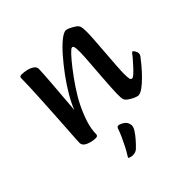

<svg xmlns="http://www.w3.org/2000/svg" viewBox="-195 -679 1057 1057"><g transform="rotate(-45 333.5 -150.0)"><path d="M169 13Q142 13 114.5 1.5Q87 -10 87 -33Q87 -40 89 -71.5Q91 -103 94 -148.5Q97 -194 100 -247Q103 -300 106 -351Q109 -402 110.5 -444Q112 -486 112 -510Q112 -517 115 -520.5Q118 -524 128 -524Q147 -524 167.5 -519Q188 -514 202.5 -504Q217 -494 217 -478Q217 -468 215 -437Q213 -406 210 -365.5Q207 -325 203.5 -285.5Q200 -246 198 -217Q196 -188 195 -180Q209 -217 235.5 -262.5Q262 -308 295.5 -353.5Q329 -399 363 -438Q397 -477 426 -500.5Q455 -524 472 -524Q479 -524 495 -517Q511 -510 526.5 -499Q542 -488 544 -477Q548 -465 548 -434Q548 -412 545 -370.5Q542 -329 538.5 -281.5Q535 -234 532 -192.5Q529 -151 529 -129Q529 -96 532 -87Q535 -78 544 -78Q550 -78 563 -89.5Q576 -101 591.5 -118Q607 -135 620.5 -150.5Q634 -166 640 -175Q647 -182 649 -182Q653 -182 660 -171Q667 -160 667 -149Q667 -139 662 -133Q651 -118 630.5 -93.5Q610 -69 586 -44.5Q562 -20 539.5 -3.5Q517 13 501 13Q494 13 477.5 6Q461 -1 445.5 -12Q430 -23 427 -34Q425 -41 424.5 -51.5Q424 -62 424 -77Q424 -94 426 -125Q428 -156 430.5 -193.5Q433 -231 436 -268Q439 -305 441 -335.5Q443 -366 443 -382Q443 -415 440 -424Q437 -433 429 -433Q422 -433 400.5 -410Q379 -387 349.5 -349Q320 -311 290 -266.5Q260 -222 238 -178Q214 -129 200 -84.5Q186 -40 186 -1Q186 13 169 13ZM245 224Q236 224 227 220.5Q218 217 218 215Q218 214 228 198Q236 186 248.5 162Q261 138 273.5 110.5Q286 83 293 61Q298 51 305 51Q314 51 325.5 57Q337 63 344 69Q352 77 355 85Q358 93 359 100Q361 114 348.5 134Q336 154 317.5 175Q299 196 281 213Q273 219 265 221.5Q257 224 245 224Z"/></g></svg>

Font: BriemHand
Style: Regular
Weight: 400
Designer: Gunnlaugur SE Briem, Eben Sorkin
Foundry: Sorkin Type
Version: Version 1.001; ttfautohint (v1.8.4.7-5d5b)